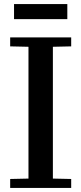

<svg xmlns="http://www.w3.org/2000/svg" viewBox="-20 -924 400 944"><path d="M30 -44 120 -46V-694L30 -696V-740H330V-696L240 -694V-46L330 -44V0H30ZM311 -904V-830H49V-904Z"/></svg>

Font: Minipax
Style: Bold
Weight: 500
Designer: Raphaël Ronot, Igor Stepanchenko (Cyrillic)
Foundry: steppetype
Version: Version 1.002